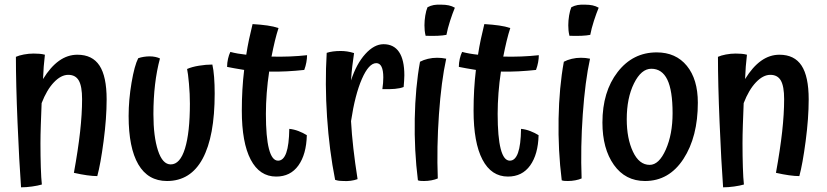

<svg xmlns="http://www.w3.org/2000/svg" viewBox="-20 -764 3535 821"><path d="M153 -151Q153 -98 154.5 -49.5Q156 -1 159 25Q142 30 117 33.5Q92 37 70 37Q62 -72 55 -239.5Q48 -407 48 -521Q61 -527 82 -531Q103 -535 124 -535Q137 -535 149 -534Q161 -533 172 -530Q169 -506 167 -479.5Q165 -453 164 -426Q196 -478 232.5 -504Q269 -530 311 -530Q375 -530 405.5 -483.5Q436 -437 436 -339Q436 -259 423 -160.5Q410 -62 396 -11Q377 -11 352 -14.5Q327 -18 296 -25Q314 -124 322.5 -200.5Q331 -277 331 -340Q331 -395 317 -419.5Q303 -444 272 -444Q241 -444 210.5 -412Q180 -380 158 -323Q156 -273 154.5 -229.5Q153 -186 153 -151Z M694 10Q613 10 571.5 -61Q530 -132 530 -268Q530 -337 542.5 -410.5Q555 -484 571 -515Q582 -519 595 -521Q608 -523 620 -523Q633 -523 644.5 -520.5Q656 -518 664 -514Q650 -462 643 -402.5Q636 -343 636 -276Q636 -180 655.5 -120.5Q675 -61 710 -61Q750 -61 771 -129Q792 -197 792 -321Q792 -362 788 -406.5Q784 -451 780 -469Q800 -478 830.5 -483Q861 -488 888 -488Q893 -467 895.5 -434.5Q898 -402 898 -364Q898 -181 846.5 -85.5Q795 10 694 10Z M1217 -213Q1237 -211 1256.5 -203.5Q1276 -196 1292 -186Q1290 -104 1256 -56.5Q1222 -9 1161 -9Q1090 -9 1052 -81.5Q1014 -154 1014 -291Q1014 -337 1016.5 -380.5Q1019 -424 1024 -465Q1000 -469 982.5 -472Q965 -475 951 -478Q951 -495 955 -512.5Q959 -530 965 -542Q980 -538 997 -535Q1014 -532 1033 -530Q1038 -563 1045 -596Q1052 -629 1060 -661Q1095 -659 1123 -655Q1151 -651 1171 -644Q1163 -620 1155.5 -589Q1148 -558 1141 -522Q1180 -521 1218.5 -522.5Q1257 -524 1293 -528Q1293 -514 1290 -497.5Q1287 -481 1281 -465Q1245 -461 1206.5 -459Q1168 -457 1131 -458Q1124 -412 1120.5 -366Q1117 -320 1117 -277Q1117 -178 1130 -127.5Q1143 -77 1169 -77Q1192 -77 1204 -110.5Q1216 -144 1217 -213Z M1481 -246Q1484 -191 1491 -129.5Q1498 -68 1509 2Q1495 7 1479.5 9Q1464 11 1448 10Q1438 10 1430 9Q1422 8 1413 5Q1388 -121 1378.5 -263.5Q1369 -406 1377 -538Q1389 -542 1404 -544Q1419 -546 1437 -546Q1450 -546 1464 -544Q1478 -542 1494 -537Q1490 -510 1486.5 -481.5Q1483 -453 1481 -420Q1504 -491 1542 -533Q1580 -575 1620 -575Q1664 -575 1686.5 -541.5Q1709 -508 1709 -442Q1709 -431 1708 -418Q1707 -405 1706 -392Q1691 -386 1668.5 -384Q1646 -382 1615 -383Q1617 -397 1618 -409Q1619 -421 1619 -433Q1619 -463 1611.5 -478.5Q1604 -494 1589 -494Q1557 -494 1527.5 -426.5Q1498 -359 1481 -246Z M1868 -744Q1885 -744 1899 -741Q1913 -738 1925 -731Q1915 -707 1904.5 -674.5Q1894 -642 1889 -615Q1874 -612 1852 -611Q1830 -610 1800 -611Q1797 -623 1796 -634Q1795 -645 1795 -656Q1795 -676 1798.5 -697.5Q1802 -719 1808 -733Q1821 -740 1835 -742.5Q1849 -745 1868 -744ZM1776 -500Q1791 -508 1810 -512.5Q1829 -517 1849 -517Q1859 -517 1869 -516Q1879 -515 1888 -513Q1867 -417 1857 -275.5Q1847 -134 1852 -1Q1841 4 1825 7Q1809 10 1793 10Q1785 10 1778.5 9.5Q1772 9 1767 7Q1751 -121 1753.5 -256Q1756 -391 1776 -500Z M2208 -213Q2228 -211 2247.5 -203.5Q2267 -196 2283 -186Q2281 -104 2247 -56.5Q2213 -9 2152 -9Q2081 -9 2043 -81.5Q2005 -154 2005 -291Q2005 -337 2007.5 -380.5Q2010 -424 2015 -465Q1991 -469 1973.5 -472Q1956 -475 1942 -478Q1942 -495 1946 -512.5Q1950 -530 1956 -542Q1971 -538 1988 -535Q2005 -532 2024 -530Q2029 -563 2036 -596Q2043 -629 2051 -661Q2086 -659 2114 -655Q2142 -651 2162 -644Q2154 -620 2146.5 -589Q2139 -558 2132 -522Q2171 -521 2209.5 -522.5Q2248 -524 2284 -528Q2284 -514 2281 -497.5Q2278 -481 2272 -465Q2236 -461 2197.5 -459Q2159 -457 2122 -458Q2115 -412 2111.5 -366Q2108 -320 2108 -277Q2108 -178 2121 -127.5Q2134 -77 2160 -77Q2183 -77 2195 -110.5Q2207 -144 2208 -213Z M2483 -744Q2500 -744 2514 -741Q2528 -738 2540 -731Q2530 -707 2519.5 -674.5Q2509 -642 2504 -615Q2489 -612 2467 -611Q2445 -610 2415 -611Q2412 -623 2411 -634Q2410 -645 2410 -656Q2410 -676 2413.5 -697.5Q2417 -719 2423 -733Q2436 -740 2450 -742.5Q2464 -745 2483 -744ZM2391 -500Q2406 -508 2425 -512.5Q2444 -517 2464 -517Q2474 -517 2484 -516Q2494 -515 2503 -513Q2482 -417 2472 -275.5Q2462 -134 2467 -1Q2456 4 2440 7Q2424 10 2408 10Q2400 10 2393.5 9.5Q2387 9 2382 7Q2366 -121 2368.5 -256Q2371 -391 2391 -500Z M2556 -240Q2556 -372 2621 -456Q2686 -540 2788 -540Q2870 -540 2917 -482.5Q2964 -425 2964 -325Q2964 -179 2902.5 -84.5Q2841 10 2738 10Q2654 10 2605 -59Q2556 -128 2556 -240ZM2856 -280Q2856 -377 2833.5 -423.5Q2811 -470 2765 -470Q2722 -470 2691 -407.5Q2660 -345 2660 -254Q2660 -172 2686.5 -115.5Q2713 -59 2758 -59Q2798 -59 2827 -124.5Q2856 -190 2856 -280Z M3155 -151Q3155 -98 3156.5 -49.5Q3158 -1 3161 25Q3144 30 3119 33.5Q3094 37 3072 37Q3064 -72 3057 -239.5Q3050 -407 3050 -521Q3063 -527 3084 -531Q3105 -535 3126 -535Q3139 -535 3151 -534Q3163 -533 3174 -530Q3171 -506 3169 -479.5Q3167 -453 3166 -426Q3198 -478 3234.5 -504Q3271 -530 3313 -530Q3377 -530 3407.5 -483.5Q3438 -437 3438 -339Q3438 -259 3425 -160.5Q3412 -62 3398 -11Q3379 -11 3354 -14.5Q3329 -18 3298 -25Q3316 -124 3324.5 -200.5Q3333 -277 3333 -340Q3333 -395 3319 -419.5Q3305 -444 3274 -444Q3243 -444 3212.5 -412Q3182 -380 3160 -323Q3158 -273 3156.5 -229.5Q3155 -186 3155 -151Z"/></svg>

Font: Atma Medium
Style: Regular
Weight: 500
Designer: Gregori Vincens, Jeremie Hornus, Riccardo Olocco, Yoann Minet.
Foundry: black foundry
Version: Version 1.101;PS 1.100;hotconv 1.0.86;makeotf.lib2.5.63406